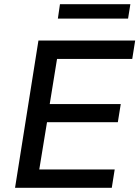

<svg xmlns="http://www.w3.org/2000/svg" viewBox="-20 -899 667 919"><path d="M52 0 164 -705H627L613 -617H253L218 -401H558L544 -314H205L168 -88H529L515 0ZM257 -810 267 -879H604L593 -810Z"/></svg>

Font: Nunito Sans 10pt SemiBold
Style: Italic
Weight: 600
Italic angle: -9°
Designer: Vernon Adams
Foundry: Vernon Adams
Version: Version 3.101;gftools[0.9.27]